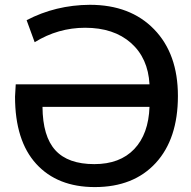

<svg xmlns="http://www.w3.org/2000/svg" viewBox="-20 -761 788 792"><path d="M596.7 -320.3H155.3Q156.2 -198.2 208.5 -141.1Q260.7 -84 369.1 -84Q474.6 -84 533.7 -146Q592.8 -208 596.7 -320.3ZM331.1 -646.5Q219.7 -646.5 123 -586.9L89.8 -677.7Q209 -740.2 350.6 -741.2Q517.6 -741.2 615.7 -640.1Q713.9 -539.1 713.9 -365.2Q713.9 -188.5 622.6 -88.9Q531.2 10.7 371.1 10.7Q216.8 10.7 129.4 -85Q42 -180.7 42 -362.3Q42 -367.2 44.9 -413.1H596.7Q590.8 -521.5 520 -584Q449.2 -646.5 331.1 -646.5Z"/></svg>

Font: Gen Shin Gothic Medium
Style: Regular
Weight: 500
Designer: [Source Han Sans]
Ryoko NISHIZUKA  (kana & ideographs); Paul D. Hunt (Latin, Greek & Cyrillic); Wenlong ZHANG  (bopomofo
Version: Version 1.002.20150607